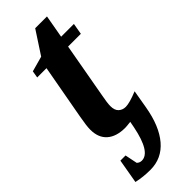

<svg xmlns="http://www.w3.org/2000/svg" viewBox="-258 -585 820 820"><g transform="rotate(-45 151.5 -175.0)"><path d="M209 -51.8Q232.4 -51.8 282.7 -72.3L268.6 9.8Q252 107.4 207 160.2Q162.1 212.9 93.3 212.9Q49.8 212.9 11.2 204.1L30.3 94.2H61.5L72.8 149.9Q82 159.2 95.2 159.2Q147 159.2 171.9 34.7L177.2 6.8Q152.3 9.8 144.5 9.8Q90.8 9.8 61.8 -15.9Q32.7 -41.5 32.7 -90.3Q32.7 -112.8 41.5 -160.6L86.4 -408.2H30.3L35.6 -439.9L105 -459L172.9 -563H244.1L225.6 -459H302.7L293.9 -408.2H216.8L172.4 -159.7Q164.6 -119.6 164.6 -101.1Q164.6 -75.2 177.5 -63.5Q190.4 -51.8 209 -51.8Z"/></g></svg>

Font: Liberation Serif
Style: Bold Italic
Weight: 700
Italic angle: -16.333°
Designer: Steve Matteson
Foundry: Ascender Corporation
Version: Version 2.1.5